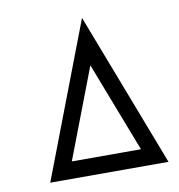

<svg xmlns="http://www.w3.org/2000/svg" viewBox="-67 -659 626 670"><g transform="rotate(-10 246.0 -323.5)"><path d="M145 -110H390L267 -429ZM58 -50 267 -597 477 -50Z"/></g></svg>

Font: IBM 3270 Semi-Condensed
Style: Condensed
Weight: 400
Monospace: yes
Version: Version 2.3.1